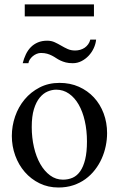

<svg xmlns="http://www.w3.org/2000/svg" viewBox="-20 -836 540 871"><path d="M465.8 -231.9Q465.8 -203.1 459.7 -173.6Q453.6 -144 441.4 -116.7Q429.2 -89.4 410.6 -65.4Q392.1 -41.5 367.7 -23.7Q343.3 -5.9 312.5 4.4Q281.7 14.6 245.1 14.6Q198.2 14.6 159.4 -4.4Q120.6 -23.4 92.5 -55.7Q64.5 -87.9 49.1 -130.4Q33.7 -172.9 33.7 -219.2Q33.7 -264.6 48.6 -307.9Q63.5 -351.1 91.6 -384.8Q119.6 -418.5 159.7 -439.2Q199.7 -460 250 -460Q298.3 -460 337.9 -442.4Q377.4 -424.8 406 -394Q434.6 -363.3 450.2 -321.5Q465.8 -279.8 465.8 -231.9ZM374.5 -194.3Q374.5 -244.1 364.7 -287.1Q355 -330.1 336.9 -361.6Q318.8 -393.1 293 -411.1Q267.1 -429.2 234.9 -429.2Q215.8 -429.2 196 -420.9Q176.3 -412.6 160.2 -393.1Q144 -373.5 134 -341.1Q124 -308.6 124 -259.8Q124 -211.9 134 -168.5Q144 -125 162.6 -92.3Q181.2 -59.6 207.3 -40.3Q233.4 -21 265.6 -21Q290 -21 310.1 -30Q330.1 -39.1 344.2 -59.6Q358.4 -80.1 366.5 -113.3Q374.5 -146.5 374.5 -194.3ZM416 -656.2Q414.1 -636.2 405 -616.9Q396 -597.7 381.8 -582.8Q367.7 -567.9 349.4 -558.6Q331.1 -549.3 310.1 -549.3Q292 -549.3 278.6 -552.7Q265.1 -556.2 254.4 -561.3Q243.7 -566.4 234.6 -572.5Q225.6 -578.6 215.6 -583.7Q205.6 -588.9 193.6 -592.3Q181.6 -595.7 165.5 -595.7Q155.8 -595.7 146 -591.6Q136.2 -587.4 128.4 -580.8Q120.6 -574.2 115.2 -565.9Q109.9 -557.6 108.9 -549.3H83Q88.4 -570.8 97.4 -589.6Q106.4 -608.4 119.9 -622.1Q133.3 -635.7 151.9 -643.6Q170.4 -651.4 193.8 -651.4Q212.9 -651.4 227.8 -644.5Q242.7 -637.7 257.1 -629.2Q271.5 -620.6 286.6 -613.8Q301.8 -606.9 320.8 -606.9Q332.5 -606.9 343.8 -610.1Q355 -613.3 364.3 -619.6Q373.5 -626 380.1 -635.3Q386.7 -644.5 389.6 -656.2ZM92.3 -761.7V-815.9H406.2V-761.7Z"/></svg>

Font: Doulos SIL Afr
Style: Regular
Weight: 400
Designer: Walt Agee, Victor Gaultney, Peter Martin, Debbi Hosken, Becca Hirsbrunner
Foundry: SIL International
Version: Version 5.000